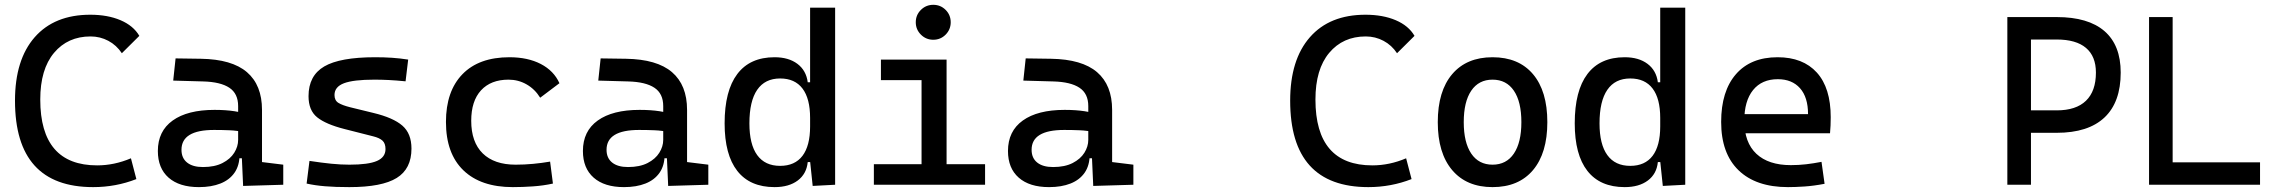

<svg xmlns="http://www.w3.org/2000/svg" viewBox="-20 -764 9415 794"><path d="M365.2 9.8Q42 9.8 42 -347.7Q42 -517.1 123.5 -610.1Q205.1 -703.1 353.5 -703.1Q425.3 -703.1 478.5 -680.4Q531.7 -657.7 556.2 -615.7L483.9 -543.9Q461.9 -577.1 428 -595.2Q394 -613.3 354.5 -613.3Q260.3 -613.3 203.4 -545.4Q146.5 -477.5 146.5 -352.5Q146.5 -80.1 381.8 -80.1Q452.6 -80.1 521.5 -109.4L543.9 -23.4Q459 9.8 365.2 9.8Z M985.4 4.9 978.5 -148.4 964.8 -191.4V-325.2Q964.8 -377 928.5 -401.1Q892.1 -425.3 820.3 -427.2L696.3 -430.7L706.1 -522.5L810.5 -521Q939 -519 1001.2 -465.6Q1063.5 -412.1 1063.5 -309.6V-93.8L1151.4 -83V0ZM802.7 9.8Q721.7 9.8 677.2 -29.3Q632.8 -68.4 632.8 -139.6Q632.8 -221.7 694.1 -265.6Q755.4 -309.6 867.2 -309.6Q913.6 -309.6 950 -304Q986.3 -298.3 1014.6 -287.1L993.2 -216.8Q960.4 -224.1 929.2 -225.3Q897.9 -226.6 865.2 -226.6Q730.5 -226.6 730.5 -144.5Q730.5 -110.4 753.7 -91.8Q776.9 -73.2 819.3 -73.2Q867.7 -73.2 900.1 -89.8Q932.6 -106.4 948.7 -132.3Q964.8 -158.2 964.8 -185.5V-242.2L995.1 -109.4H954.1L970.7 -125Q970.7 -80.1 950 -50Q929.2 -20 891.6 -5.1Q854 9.8 802.7 9.8Z M1424.8 9.8Q1366.2 9.8 1324.5 6.3Q1282.7 2.9 1248 -4.9L1259.8 -98.6Q1311 -90.8 1350.3 -86.9Q1389.6 -83 1424.8 -83Q1503.4 -83 1538.8 -98.4Q1574.2 -113.8 1574.2 -147.5Q1574.2 -170.9 1561.8 -182.4Q1549.3 -193.8 1523.4 -200.2L1404.3 -230.5Q1327.6 -250 1291.7 -278.8Q1255.9 -307.6 1255.9 -366.2Q1255.9 -451.2 1321 -489.3Q1386.2 -527.3 1531.2 -527.3Q1568.8 -527.3 1601.3 -525.1Q1633.8 -522.9 1668 -517.6L1657.2 -427.7Q1617.7 -431.6 1587.4 -433.1Q1557.1 -434.6 1528.3 -434.6Q1441.4 -434.6 1402.3 -419.7Q1363.3 -404.8 1363.3 -371.1Q1363.3 -348.6 1379.4 -338.6Q1395.5 -328.6 1428.7 -320.3L1524.4 -296.9Q1606 -277.3 1643.8 -244.6Q1681.6 -211.9 1681.6 -149.4Q1681.6 -65.9 1620.6 -28.1Q1559.6 9.8 1424.8 9.8Z M2100.6 9.8Q1968.3 9.8 1896.2 -59.8Q1824.2 -129.4 1824.2 -259.8Q1824.2 -386.7 1892.3 -457Q1960.4 -527.3 2086.9 -527.3Q2162.6 -527.3 2216.6 -499.3Q2270.5 -471.2 2293.5 -419.9L2213.9 -359.9Q2191.9 -395.5 2157.7 -415Q2123.5 -434.6 2083 -434.6Q2009.8 -434.6 1969.2 -390.4Q1928.7 -346.2 1928.7 -264.6Q1928.7 -176.3 1976.3 -129.6Q2023.9 -83 2112.3 -83Q2148.4 -83 2184.6 -86.4Q2220.7 -89.8 2254.9 -95.7L2266.6 -4.9Q2226.6 3.9 2183.8 6.8Q2141.1 9.8 2100.6 9.8Z M2743.2 4.9 2736.3 -148.4 2722.7 -191.4V-325.2Q2722.7 -377 2686.3 -401.1Q2649.9 -425.3 2578.1 -427.2L2454.1 -430.7L2463.9 -522.5L2568.4 -521Q2696.8 -519 2759 -465.6Q2821.3 -412.1 2821.3 -309.6V-93.8L2909.2 -83V0ZM2560.5 9.8Q2479.5 9.8 2435.1 -29.3Q2390.6 -68.4 2390.6 -139.6Q2390.6 -221.7 2451.9 -265.6Q2513.2 -309.6 2625 -309.6Q2671.4 -309.6 2707.8 -304Q2744.1 -298.3 2772.5 -287.1L2751 -216.8Q2718.3 -224.1 2687 -225.3Q2655.8 -226.6 2623 -226.6Q2488.3 -226.6 2488.3 -144.5Q2488.3 -110.4 2511.5 -91.8Q2534.7 -73.2 2577.1 -73.2Q2625.5 -73.2 2658 -89.8Q2690.4 -106.4 2706.5 -132.3Q2722.7 -158.2 2722.7 -185.5V-242.2L2752.9 -109.4H2711.9L2728.5 -125Q2728.5 -80.1 2707.8 -50Q2687 -20 2649.4 -5.1Q2611.8 9.8 2560.5 9.8Z M3183.1 9.8Q3081.5 9.8 3029.1 -57.1Q2976.6 -124 2976.6 -253.9Q2976.6 -388.7 3029.1 -458Q3081.5 -527.3 3183.1 -527.3Q3241.2 -527.3 3277.6 -500Q3314 -472.7 3320.3 -423.8H3360.4L3330.1 -276.4Q3330.1 -356.4 3298.6 -397.9Q3267.1 -439.5 3206.1 -439.5Q3143.6 -439.5 3111.3 -392.6Q3079.1 -345.7 3079.1 -253.9Q3079.1 -167 3111.3 -122.6Q3143.6 -78.1 3206.1 -78.1Q3267.1 -78.1 3298.6 -119.6Q3330.1 -161.1 3330.1 -241.2L3365.2 -93.8H3320.3Q3315.4 -44.9 3279.1 -17.6Q3242.7 9.8 3183.1 9.8ZM3340.8 4.9 3330.1 -96.7V-732.4H3433.6V0Z M3791 0V-488.3H3894.5V0ZM3593.8 0V-85H3800.8V0ZM3884.8 0V-85H4053.7V0ZM3623 -432.6V-517.6H3894.5V-432.6ZM3839.4 -599.6Q3809.6 -599.6 3788.3 -620.8Q3767.1 -642.1 3767.1 -671.9Q3767.1 -702.1 3788.3 -723.1Q3809.6 -744.1 3839.4 -744.1Q3869.6 -744.1 3890.6 -723.1Q3911.6 -702.1 3911.6 -671.9Q3911.6 -642.1 3890.6 -620.8Q3869.6 -599.6 3839.4 -599.6Z M4501 4.9 4494.1 -148.4 4480.5 -191.4V-325.2Q4480.5 -377 4444.1 -401.1Q4407.7 -425.3 4335.9 -427.2L4211.9 -430.7L4221.7 -522.5L4326.2 -521Q4454.6 -519 4516.8 -465.6Q4579.1 -412.1 4579.1 -309.6V-93.8L4667 -83V0ZM4318.4 9.8Q4237.3 9.8 4192.9 -29.3Q4148.4 -68.4 4148.4 -139.6Q4148.4 -221.7 4209.7 -265.6Q4271 -309.6 4382.8 -309.6Q4429.2 -309.6 4465.6 -304Q4502 -298.3 4530.3 -287.1L4508.8 -216.8Q4476.1 -224.1 4444.8 -225.3Q4413.6 -226.6 4380.9 -226.6Q4246.1 -226.6 4246.1 -144.5Q4246.1 -110.4 4269.3 -91.8Q4292.5 -73.2 4335 -73.2Q4383.3 -73.2 4415.8 -89.8Q4448.2 -106.4 4464.4 -132.3Q4480.5 -158.2 4480.5 -185.5V-242.2L4510.7 -109.4H4469.7L4486.3 -125Q4486.3 -80.1 4465.6 -50Q4444.8 -20 4407.2 -5.1Q4369.6 9.8 4318.4 9.8Z M5638.7 9.8Q5315.4 9.8 5315.4 -347.7Q5315.4 -517.1 5397 -610.1Q5478.5 -703.1 5627 -703.1Q5698.7 -703.1 5752 -680.4Q5805.2 -657.7 5829.6 -615.7L5757.3 -543.9Q5735.4 -577.1 5701.4 -595.2Q5667.5 -613.3 5627.9 -613.3Q5533.7 -613.3 5476.8 -545.4Q5419.9 -477.5 5419.9 -352.5Q5419.9 -80.1 5655.3 -80.1Q5726.1 -80.1 5794.9 -109.4L5817.4 -23.4Q5732.4 9.8 5638.7 9.8Z M6152.3 9.8Q6044.9 9.8 5985.4 -60.5Q5925.8 -130.9 5925.8 -258.8Q5925.8 -387.2 5985.4 -457.3Q6044.9 -527.3 6152.3 -527.3Q6260.3 -527.3 6319.6 -457.3Q6378.9 -387.2 6378.9 -258.8Q6378.9 -130.9 6319.6 -60.5Q6260.3 9.8 6152.3 9.8ZM6152.3 -83Q6209.5 -83 6240.5 -128.9Q6271.5 -174.8 6271.5 -258.8Q6271.5 -343.3 6240.5 -388.9Q6209.5 -434.6 6152.3 -434.6Q6095.2 -434.6 6064.2 -388.9Q6033.2 -343.3 6033.2 -258.8Q6033.2 -174.8 6064.2 -128.9Q6095.2 -83 6152.3 -83Z M6698.7 9.8Q6597.2 9.8 6544.7 -57.1Q6492.2 -124 6492.2 -253.9Q6492.2 -388.7 6544.7 -458Q6597.2 -527.3 6698.7 -527.3Q6756.8 -527.3 6793.2 -500Q6829.6 -472.7 6835.9 -423.8H6876L6845.7 -276.4Q6845.7 -356.4 6814.2 -397.9Q6782.7 -439.5 6721.7 -439.5Q6659.2 -439.5 6627 -392.6Q6594.7 -345.7 6594.7 -253.9Q6594.7 -167 6627 -122.6Q6659.2 -78.1 6721.7 -78.1Q6782.7 -78.1 6814.2 -119.6Q6845.7 -161.1 6845.7 -241.2L6880.9 -93.8H6835.9Q6831.1 -44.9 6794.7 -17.6Q6758.3 9.8 6698.7 9.8ZM6856.4 4.9 6845.7 -96.7V-732.4H6949.2V0Z M7374 9.8Q7241.7 9.8 7169.7 -59.8Q7097.7 -129.4 7097.7 -259.8Q7097.7 -386.7 7158.7 -457Q7219.7 -527.3 7331.1 -527.3Q7436 -527.3 7493.4 -463.9Q7550.8 -400.4 7550.8 -279.3Q7550.8 -243.7 7547.9 -212.9H7184.6V-292H7457Q7457 -361.8 7423.8 -399.2Q7390.6 -436.5 7332 -436.5Q7266.1 -436.5 7229.7 -391.6Q7193.4 -346.7 7193.4 -264.6Q7193.4 -174.8 7243.4 -127.9Q7293.5 -81.1 7385.7 -81.1Q7418 -81.1 7449.2 -84.7Q7480.5 -88.4 7512.7 -94.7L7525.4 -3.9Q7479.5 4.9 7441.4 7.3Q7403.3 9.8 7374 9.8Z M8367.2 -214.8V-307.6H8485.4Q8565.4 -307.6 8606.4 -347.4Q8647.5 -387.2 8647.5 -463.9Q8647.5 -531.2 8606.4 -565.9Q8565.4 -600.6 8485.4 -600.6H8369.1V-693.4H8485.4Q8615.7 -693.4 8682.9 -635.3Q8750 -577.1 8750 -463.9Q8750 -341.3 8682.9 -278.1Q8615.7 -214.8 8485.4 -214.8ZM8281.2 0V-693.4H8378.9V0Z M8867.2 0V-693.4H8964.8V0ZM8867.2 0V-92.8H9326.2V0Z"/></svg>

Font: Cascadia Code PL
Style: Regular
Weight: 400
Monospace: yes
Designer: Aaron Bell
Foundry: Saja Typeworks
Version: Version 2102.003